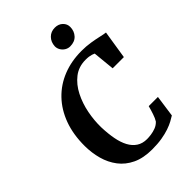

<svg xmlns="http://www.w3.org/2000/svg" viewBox="-280 -1093 1218 1218"><g transform="rotate(-45 329.0 -484.0)"><path d="M342 8Q263.5 8 208.8 -18Q154 -44 120 -88.8Q86 -133.5 70.2 -190.5Q54.5 -247.5 54 -309.5Q53.5 -413 83.5 -494.8Q113.5 -576.5 168.8 -634Q224 -691.5 299.8 -721.5Q375.5 -751.5 466.5 -751.5Q508.5 -751.5 545.8 -745.5Q583 -739.5 612 -732.8Q641 -726 658.5 -724L628.5 -533.5H528L513.5 -680Q505.5 -684 495.8 -687Q486 -690 473.8 -691.8Q461.5 -693.5 445 -693.5Q382.5 -693.5 337.8 -658.8Q293 -624 264.5 -568Q236 -512 223.2 -446.5Q210.5 -381 212 -319Q214 -261 223 -213.5Q232 -166 250.2 -132.2Q268.5 -98.5 296.8 -80Q325 -61.5 365 -61.5Q380 -61.5 401.2 -64.2Q422.5 -67 444.5 -75.2Q466.5 -83.5 483 -101Q489 -110.5 494 -122Q499 -133.5 503.5 -146.8Q508 -160 512.2 -174.2Q516.5 -188.5 520 -202H602.5L582 -56.5Q568 -47.5 547.2 -36.2Q526.5 -25 497.5 -15Q468.5 -5 430 1.5Q391.5 8 342 8ZM436 -822Q417.5 -822 401.5 -831.8Q385.5 -841.5 376 -857.8Q366.5 -874 367 -892.5Q369 -928.5 392 -952Q415 -975.5 451 -975.5Q483 -975.5 503.5 -955.8Q524 -936 523.5 -908.5Q523 -872 500 -847Q477 -822 436 -822Z"/></g></svg>

Font: Merriweather
Style: Bold Italic
Weight: 700
Italic angle: -7.8°
Version: Version 2.101